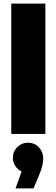

<svg xmlns="http://www.w3.org/2000/svg" viewBox="-20 -750 315 1075"><path d="M43 0V-730H234V0ZM67 305 101 210Q79 200 65.5 179Q52 158 52 136Q52 98 77 73.5Q102 49 135 49Q174 49 198 75Q222 101 222 138Q222 175 202 223L168 305Z"/></svg>

Font: MuseoModerno Thin Black
Style: Regular
Weight: 900
Version: Version 1.002